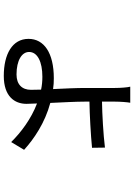

<svg xmlns="http://www.w3.org/2000/svg" viewBox="137 -798 725 1040"><g transform="rotate(90 500.0 -278.5)"><path d="M466 -138 467 -83C467 -35 438 -5 384 -5C307 -5 262 -34 262 -73C262 -119 316 -145 396 -145C420 -145 443 -143 466 -138ZM537 -621H450C454 -607 457 -568 457 -538C457 -504 457 -420 457 -379C457 -330 460 -264 463 -203C444 -206 424 -207 404 -207C267 -207 191 -154 191 -70C191 18 274 64 392 64C502 64 543 6 543 -59L541 -116C625 -84 698 -29 750 24L792 -46C734 -99 646 -159 538 -188C535 -254 531 -326 531 -374V-400C599 -401 711 -407 781 -414L780 -484C708 -475 598 -469 531 -468V-539C531 -566 534 -606 537 -621Z"/></g></svg>

Font: Noto Sans Mono CJK SC
Style: Regular
Weight: 400
Designer: Ryoko NISHIZUKA 西塚涼子 (kana, bopomofo & ideographs); Paul D. Hunt (Latin, Greek & Cyrillic); Sandoll Communications 산돌커뮤니
Foundry: Adobe
Version: Version 2.004;hotconv 1.0.118;makeotfexe 2.5.65603